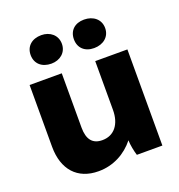

<svg xmlns="http://www.w3.org/2000/svg" viewBox="-135 -851 911 976"><g transform="rotate(-20 321.0 -363.0)"><path d="M426 -584C476 -584 513 -614 513 -661C513 -708 476 -738 426 -738C376 -738 344 -708 344 -661C344 -614 376 -584 426 -584ZM195 -584C242 -584 279 -614 279 -661C279 -708 242 -738 195 -738C144 -738 110 -708 110 -661C110 -614 144 -584 195 -584ZM233 12H235C314 12 383 -26 429 -84C429 -61 437 -21 444 0H582V-520H408V-256C408 -180 370 -130 306 -130H305C253 -130 227 -162 227 -226V-520H53V-186C53 -62 120 12 233 12Z"/></g></svg>

Font: Fixel Display ExtraBold
Style: Regular
Weight: 800
Designer: AlfaBravo + MacPaw
Foundry: Kyrylo Tkachov, Marchela Mozhyna, Serhii Makarenko, Maria Weinstein, Zakhar Kryvoshyya
Version: Version 1.211